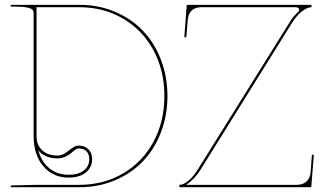

<svg xmlns="http://www.w3.org/2000/svg" viewBox="-20 -780 1352 800"><path d="M139.6 -153.8Q152.8 -105.5 186 -78.6Q219.2 -51.8 266.1 -51.8Q306.6 -51.8 329.3 -69.8Q352.1 -87.9 352.1 -116.7Q352.1 -137.7 340.1 -149.7Q328.1 -161.6 307.1 -161.6Q300.8 -161.6 292 -155Q283.2 -148.4 274.7 -140.9Q266.1 -133.3 251.2 -126.7Q236.3 -120.1 219.7 -120.1Q167 -120.1 139.6 -153.8ZM24.9 -759.8H312.5Q390.6 -759.8 458.5 -731.2Q526.4 -702.6 574.5 -652.8Q622.6 -603 650.1 -532.2Q677.7 -461.4 677.7 -379.9Q677.7 -298.3 650.1 -227.5Q622.6 -156.7 574.5 -106.9Q526.4 -57.1 458.5 -28.6Q390.6 0 312.5 0H24.9V-7.3L132.8 -9.8H310.1Q411.6 -9.8 492.9 -57.4Q574.2 -105 619.6 -189.5Q665 -273.9 665 -379.9Q665 -485.8 619.6 -570.3Q574.2 -654.8 492.9 -702.4Q411.6 -750 310.1 -750H132.3V-210.9Q132.3 -175.3 156 -153.6Q179.7 -131.8 219.7 -131.8Q236.8 -131.8 252.2 -142.3Q267.6 -152.8 281 -163.1Q294.4 -173.3 307.1 -173.3Q333 -173.3 348.4 -158Q363.8 -142.6 363.8 -116.7Q363.8 -82 337.2 -61Q310.5 -40 266.1 -40Q200.7 -40 160.4 -87.4Q120.1 -134.8 120.1 -212.9V-724.6Q120.1 -733.4 116 -738.8Q111.8 -744.1 94.5 -748.3Q77.1 -752.4 44.9 -752.4H24.9ZM763.2 -759.8H1277.8V-750Q1261.2 -750 1239 -733.4Q1216.8 -716.8 1196.3 -684.1L813.5 -69.8Q791 -34.2 756.3 -9.8H1215.8Q1242.2 -9.8 1257.3 -23.9Q1272.5 -38.1 1274.4 -65.4L1279.8 -135.7L1287.6 -134.3L1277.3 -4.4Q1277.3 0 1272.5 0H727.5V-9.8Q744.1 -9.8 764.6 -26.4Q785.2 -43 805.7 -76.2L1188.5 -689.9Q1201.7 -711.4 1220.2 -728Q1226.6 -733.9 1226.6 -739.3Q1226.6 -743.7 1222.4 -746.8Q1218.3 -750 1211.9 -750H819.8Q766.6 -750 762.2 -695.3L756.3 -624.5L748 -625.5L757.8 -755.4Q757.8 -759.8 763.2 -759.8Z"/></svg>

Font: ZnikomitNo24
Style: Thin
Weight: 300
Designer: gluk
Foundry: gluk
Version: Version 0.55